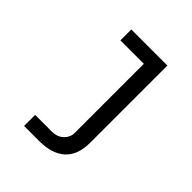

<svg xmlns="http://www.w3.org/2000/svg" viewBox="-197 -817 933 933"><g transform="rotate(45 270.0 -350.0)"><path d="M230 0H125V-76H240Q277 -76 300 -98Q323 -120 323 -151V-625H162V-700H410V-170Q410 -85 363.5 -42.5Q317 0 230 0Z"/></g></svg>

Font: Share Tech Mono
Style: Regular
Weight: 400
Designer: Ralph Oliver du Carrois
Foundry: Ralph Oliver du Carrois
Version: Version 1.003